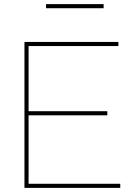

<svg xmlns="http://www.w3.org/2000/svg" viewBox="-20 -914 657 934"><path d="M204 -874V-894H484V-874ZM565 -20V0H99V-710H556V-690H119V-373H502V-353H119V-20Z"/></svg>

Font: Raleway-v4020 Thin
Style: Regular
Weight: 250
Designer: Matt McInerney, Pablo Impallari, Rodrigo Fuenzalida
Foundry: Matt McInerney, Pablo Impallari, Rodrigo Fuenzalida
Version: Version 4.020;PS 004.020;hotconv 1.0.88;makeotf.lib2.5.64775